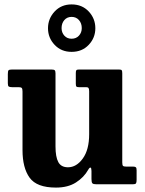

<svg xmlns="http://www.w3.org/2000/svg" viewBox="-20 -835 657 870"><path d="M82 -155V-420Q82 -432 78.8 -436Q75.5 -440 64.5 -440H34.5Q23.5 -440 19.5 -443Q15.5 -446 15.5 -457.5V-499Q15.5 -512.5 18.5 -516.2Q21.5 -520 34.5 -520H212.5Q224 -520 227.8 -516.8Q231.5 -513.5 231.5 -502.5V-172Q231.5 -124 244.2 -100.5Q257 -77 288 -77Q326.5 -77 355.2 -116.8Q384 -156.5 384 -227V-421Q384 -432 381.2 -436Q378.5 -440 370.5 -440H337.5Q329.5 -440 326.5 -442.5Q323.5 -445 323.5 -455.5V-503.5Q323.5 -513.5 326 -516.8Q328.5 -520 338 -520H518.5Q529 -520 531.5 -516.8Q534 -513.5 534 -502.5V-99Q534 -86 537.8 -83Q541.5 -80 554 -80H584.5Q592.5 -80 595.8 -76.8Q599 -73.5 599 -63.5V-19.5Q599 -8 596 -4Q593 0 582 0H416.5Q403 0 398.8 -4.2Q394.5 -8.5 394.5 -23.5V-60Q394.5 -73.5 390.5 -75.5Q386.5 -77.5 379.5 -65.5Q360.5 -31.5 324.2 -8.2Q288 15 233.5 15Q146.5 15 114.2 -29.8Q82 -74.5 82 -155ZM304.5 -600Q257.5 -600 227.5 -631.8Q197.5 -663.5 197.5 -707Q197.5 -750.5 227.5 -782.8Q257.5 -815 304.5 -815Q352 -815 382 -783Q412 -751 412 -707Q412 -663.5 382 -631.8Q352 -600 304.5 -600ZM304.5 -659.5Q325 -659.5 337.8 -673.5Q350.5 -687.5 350.5 -707.5Q350.5 -729.5 337.8 -744Q325 -758.5 304.5 -758.5Q284 -758.5 271.5 -744Q259 -729.5 259 -707.5Q259 -687.5 271.5 -673.5Q284 -659.5 304.5 -659.5Z"/></svg>

Font: Besley* Narrow
Style: Bold
Weight: 700
Width: 4
Designer: Owen Earl
Foundry: indestructible type*
Version: Version 3.000; ttfautohint (v1.8.3)